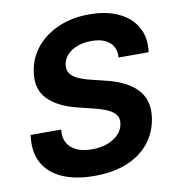

<svg xmlns="http://www.w3.org/2000/svg" viewBox="-83 -812 820 898"><g transform="rotate(-10 327.0 -363.5)"><path d="M294.4 10.7Q204.6 10.7 141.8 -17.1Q79.1 -44.9 50.3 -98.6Q21.5 -152.3 32.7 -230H177.7Q173.3 -192.4 187.7 -166.5Q202.1 -140.6 232.2 -127.2Q262.2 -113.8 304.2 -113.8Q345.2 -113.8 377.4 -125.7Q409.7 -137.7 430.2 -158.7Q450.7 -179.7 455.1 -207.5Q459.5 -231.9 448.2 -249Q437 -266.1 411.1 -278.3Q385.3 -290.5 344.7 -300.3L268.6 -319.3Q176.8 -341.8 130.9 -390.9Q85 -439.9 98.6 -521Q108.9 -585.9 150.1 -634.8Q191.4 -683.6 255.6 -710.7Q319.8 -737.8 399.4 -737.8Q481.4 -737.8 539.6 -710.2Q597.7 -682.6 625.2 -632.3Q652.8 -582 643.1 -515.1H500.5Q503.9 -561.5 474.4 -587.4Q444.8 -613.3 388.2 -613.3Q350.1 -613.3 320.8 -602.1Q291.5 -590.8 273.4 -571.3Q255.4 -551.8 251 -526.4Q247.1 -501.5 258.8 -484.1Q270.5 -466.8 295.4 -455.3Q320.3 -443.8 354.5 -435.5L418.5 -419.9Q466.8 -408.7 504.4 -390.6Q542 -372.6 566.9 -346.9Q591.8 -321.3 601.8 -286.4Q611.8 -251.5 604.5 -206.5Q593.8 -140.1 553.7 -91.1Q513.7 -42 448.2 -15.6Q382.8 10.7 294.4 10.7Z"/></g></svg>

Font: Inter 20pt
Style: Bold Italic
Weight: 700
Italic angle: -9.3988°
Version: Version 4.001;git-66647c0bb